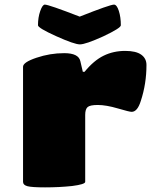

<svg xmlns="http://www.w3.org/2000/svg" viewBox="-20 -810 656 834"><path d="M350.1 -311V-20Q350.1 -9.3 293 -2Q237.3 3.9 175.8 3.9Q118.2 3.9 99.1 -1.2Q80.1 -6.3 80.1 -20V-520Q80.1 -539.6 138.2 -559.1Q197.3 -579.1 258.8 -579.1Q321.8 -579.1 329.1 -543.9L339.8 -498H347.2Q387.7 -547.4 430.2 -568.1Q472.7 -588.9 523.9 -588.9Q570.8 -588.9 593.5 -572.5Q616.2 -556.2 616.2 -527.8Q616.2 -446.3 591.8 -372.1Q577.1 -324.2 551.8 -324.2Q542 -324.2 492.2 -338.9Q440.9 -354 404.8 -354Q370.6 -354 360.4 -344.7Q350.1 -335.4 350.1 -311ZM145 -700.2Q145 -734.4 154.8 -762.2Q164.6 -790 174.8 -790Q191.4 -790 326.2 -737.8Q458 -790 475.1 -790Q487.3 -790 496.1 -762.9Q504.9 -735.8 504.9 -700.2Q504.9 -688 428.2 -651.9Q351.6 -617.2 327.1 -617.2Q303.2 -617.2 224.1 -652.8Q145 -688.5 145 -700.2Z"/></svg>

Font: GGS TheRock Black
Style: Regular
Weight: 900
Designer: Rodrigo Fuenzalida (2012); Goodgame Studios (2014)
Foundry: Rodrigo Fuenzalida,2012;  GGS,2014
Version: Version 1.002 | FøM Mod